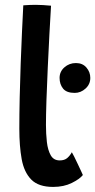

<svg xmlns="http://www.w3.org/2000/svg" viewBox="-20 -736 384 775"><path d="M314.5 -29.5Q302 -13.5 269.8 2.5Q237.5 18.5 194.5 18.5Q135.5 18.5 106.2 -11.2Q77 -41 67.5 -93.8Q58 -146.5 58 -216Q58 -274.5 59.5 -342.5Q61 -410.5 63.5 -478.8Q66 -547 68.8 -608Q71.5 -669 74 -714.5Q101.5 -716.5 124 -716.5Q139 -716.5 154 -715.5Q169 -714.5 186 -713Q183 -665 179.5 -599Q176 -533 172.8 -463.2Q169.5 -393.5 167.5 -332Q165.5 -270.5 165.5 -232Q165.5 -196 169.2 -163Q173 -130 184.8 -109.2Q196.5 -88.5 221 -88.5Q240 -88.5 251 -97.8Q262 -107 270 -121.5Q273 -117 279.5 -103.8Q286 -90.5 293.5 -74.8Q301 -59 307 -46Q313 -33 314.5 -29.5ZM281.5 -361Q248.5 -361 234.5 -378.5Q220.5 -396 220.5 -421.5Q220.5 -447 240 -464.2Q259.5 -481.5 286.5 -481.5Q313.5 -481.5 329 -463.2Q344.5 -445 344.5 -421.5Q344.5 -396 325.2 -378.5Q306 -361 281.5 -361Z"/></svg>

Font: Grandstander Medium
Style: Regular
Weight: 500
Designer: Tyler Finck
Foundry: Etcetera Type Co
Version: Version 1.200; ttfautohint (v1.8.3)